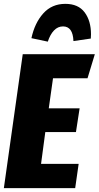

<svg xmlns="http://www.w3.org/2000/svg" viewBox="-21 -976 512 996"><path d="M471 -695 433 -570H254L232 -414H392L373 -291H214L192 -126H387L369 0H-1L97 -695ZM142 -778Q159 -857 203.5 -906.5Q248 -956 318 -956Q385 -956 418 -912Q451 -868 451 -798Q451 -784 450 -776L360 -763Q357 -839 306 -839Q279 -839 259 -818Q239 -797 227 -760Z"/></svg>

Font: Fira Sans Extra Condensed ExtraBold
Style: Italic
Weight: 800
Width: 3
Italic angle: -8°
Designer: Carrois Corporate & Edenspiekermann AG
Foundry: Carrois Corporate GbR & Edenspiekermann AG
Version: Version 4.203